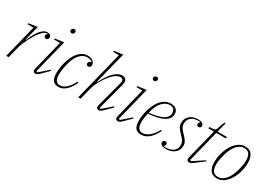

<svg xmlns="http://www.w3.org/2000/svg" viewBox="11 -1590 3413 2436"><g transform="rotate(30 1717.5 -371.5)"><path d="M173 -482H87L91 -499L217 -516L162 -300L168 -299Q183 -333 202 -372Q221 -411 244.5 -444Q268 -477 296.5 -498.5Q325 -520 359 -520Q386 -520 400.5 -507.5Q415 -495 415 -477Q415 -460 405.5 -449.5Q396 -439 380 -439Q366 -439 358 -448Q350 -457 350 -468Q350 -478 356 -486.5Q362 -495 370 -500L368 -504H357Q336 -504 313 -485.5Q290 -467 262 -432Q247 -414 227.5 -382Q208 -350 188.5 -311.5Q169 -273 152.5 -232.5Q136 -192 127 -156L88 0H53Z M485 12Q471 12 460.5 4.5Q450 -3 450 -20Q450 -33 455 -53L561 -482H475L479 -499L605 -516L482 -23L500 -15L630 -129L641 -118L557 -35Q528 -6 513.5 3Q499 12 485 12ZM626 -662Q612 -662 605 -670Q598 -678 598 -688Q598 -698 602 -706Q606 -714 614 -719.5Q622 -725 634 -725Q648 -725 655 -717Q662 -709 662 -699Q662 -689 658 -681Q654 -673 646 -667.5Q638 -662 626 -662Z M822 12Q765 12 739 -23Q713 -58 713 -130Q713 -166 719 -209Q725 -252 737 -295Q749 -338 768 -379Q787 -420 813.5 -451Q840 -482 874 -501Q908 -520 951 -520Q999 -520 1027.5 -497Q1056 -474 1056 -442Q1056 -424 1046 -413Q1036 -402 1020 -402Q1006 -402 998 -410.5Q990 -419 990 -432Q990 -446 1000.5 -457Q1011 -468 1031 -470V-474Q1020 -485 1000.5 -491.5Q981 -498 952 -498Q895 -498 844.5 -442.5Q794 -387 768 -268Q766 -260 763 -245.5Q760 -231 757 -212Q754 -193 752 -171.5Q750 -150 750 -128Q750 -106 753.5 -85.5Q757 -65 765.5 -49.5Q774 -34 789.5 -24.5Q805 -15 829 -15Q875 -15 919 -55Q963 -95 1002 -168L1018 -160Q971 -67 923 -27.5Q875 12 822 12Z M1413 12Q1399 12 1388.5 4.5Q1378 -3 1378 -20Q1378 -33 1383 -53L1481 -422Q1486 -442 1486 -452Q1486 -491 1445 -491Q1397 -491 1342 -438Q1318 -415 1293.5 -383Q1269 -351 1247.5 -314.5Q1226 -278 1209 -239.5Q1192 -201 1183 -165L1142 0H1107L1287 -721H1201L1205 -738L1331 -755L1213 -288L1219 -287Q1236 -321 1260 -361.5Q1284 -402 1314 -437.5Q1344 -473 1379 -496.5Q1414 -520 1455 -520Q1491 -520 1506 -502.5Q1521 -485 1521 -457Q1521 -441 1515 -417L1410 -23L1428 -15L1558 -129L1569 -118L1485 -35Q1456 -6 1441.5 3Q1427 12 1413 12Z M1693 12Q1679 12 1668.5 4.5Q1658 -3 1658 -20Q1658 -33 1663 -53L1769 -482H1683L1687 -499L1813 -516L1690 -23L1708 -15L1838 -129L1849 -118L1765 -35Q1736 -6 1721.5 3Q1707 12 1693 12ZM1834 -662Q1820 -662 1813 -670Q1806 -678 1806 -688Q1806 -698 1810 -706Q1814 -714 1822 -719.5Q1830 -725 1842 -725Q1856 -725 1863 -717Q1870 -709 1870 -699Q1870 -689 1866 -681Q1862 -673 1854 -667.5Q1846 -662 1834 -662Z M2031 12Q1973 12 1947 -23.5Q1921 -59 1921 -132Q1921 -167 1927 -210Q1933 -253 1946 -296Q1959 -339 1978.5 -379.5Q1998 -420 2025.5 -451Q2053 -482 2088.5 -501Q2124 -520 2168 -520Q2188 -520 2207 -515.5Q2226 -511 2241 -500Q2256 -489 2265.5 -471.5Q2275 -454 2275 -427Q2275 -394 2258.5 -367Q2242 -340 2206 -319Q2170 -298 2113 -283.5Q2056 -269 1975 -262Q1968 -231 1963 -197.5Q1958 -164 1958 -129Q1958 -106 1961.5 -85.5Q1965 -65 1974 -49.5Q1983 -34 1998.5 -24.5Q2014 -15 2038 -15Q2086 -15 2134.5 -54Q2183 -93 2223 -168L2239 -160Q2215 -113 2190 -80Q2165 -47 2139 -26.5Q2113 -6 2086 3Q2059 12 2031 12ZM1979 -278Q2041 -285 2089.5 -296Q2138 -307 2172 -324.5Q2206 -342 2223.5 -366.5Q2241 -391 2241 -424Q2241 -452 2225 -475Q2209 -498 2166 -498Q2107 -498 2056 -444.5Q2005 -391 1979 -278Z M2398 12Q2356 12 2334 -1.5Q2312 -15 2312 -38Q2312 -52 2321 -61.5Q2330 -71 2345 -71Q2359 -71 2367 -63Q2375 -55 2375 -42Q2375 -32 2369 -24Q2363 -16 2355 -11L2356 -7Q2361 -5 2369 -4Q2377 -3 2386 -3Q2408 -3 2434.5 -8.5Q2461 -14 2484 -27.5Q2507 -41 2522 -64.5Q2537 -88 2537 -123Q2537 -141 2533.5 -155.5Q2530 -170 2521.5 -184.5Q2513 -199 2499 -214.5Q2485 -230 2465 -251Q2434 -282 2417 -309Q2400 -336 2400 -375Q2400 -410 2413 -437Q2426 -464 2448.5 -482.5Q2471 -501 2501 -510.5Q2531 -520 2565 -520Q2606 -520 2628 -506.5Q2650 -493 2650 -470Q2650 -456 2641 -446.5Q2632 -437 2617 -437Q2603 -437 2595 -445.5Q2587 -454 2587 -466Q2587 -476 2593 -484.5Q2599 -493 2607 -498L2606 -502Q2597 -505 2579 -505Q2556 -505 2530.5 -499.5Q2505 -494 2483.5 -480.5Q2462 -467 2448 -443.5Q2434 -420 2434 -385Q2434 -367 2437.5 -352.5Q2441 -338 2449.5 -324Q2458 -310 2471.5 -294Q2485 -278 2506 -257Q2538 -224 2554.5 -197Q2571 -170 2571 -133Q2571 -98 2557 -71.5Q2543 -45 2519.5 -26Q2496 -7 2464.5 2.5Q2433 12 2398 12Z M2737 12Q2723 12 2712.5 4.5Q2702 -3 2702 -21Q2702 -32 2707 -52L2815 -485H2733L2739 -508H2776Q2802 -508 2815 -516Q2828 -524 2836 -545L2874 -650H2892L2856 -508H2994L2988 -485H2850L2735 -23L2753 -15L2912 -120L2922 -109L2806 -23Q2777 0 2763.5 6Q2750 12 2737 12Z M3146 -11Q3182 -11 3212 -30Q3242 -49 3265.5 -80.5Q3289 -112 3306 -153.5Q3323 -195 3334 -241Q3340 -266 3343.5 -284Q3347 -302 3349.5 -316Q3352 -330 3352.5 -341.5Q3353 -353 3353 -364Q3353 -394 3348 -418.5Q3343 -443 3332 -460.5Q3321 -478 3302 -487.5Q3283 -497 3255 -497Q3219 -497 3189 -478Q3159 -459 3135.5 -427.5Q3112 -396 3095 -354.5Q3078 -313 3067 -267Q3055 -217 3051.5 -191.5Q3048 -166 3048 -144Q3048 -114 3053 -89.5Q3058 -65 3069 -47.5Q3080 -30 3099 -20.5Q3118 -11 3146 -11ZM3145 12Q3074 12 3043.5 -33Q3013 -78 3013 -153Q3013 -219 3031 -284.5Q3049 -350 3081 -402.5Q3113 -455 3158 -487.5Q3203 -520 3256 -520Q3327 -520 3357.5 -475Q3388 -430 3388 -355Q3388 -289 3370 -223.5Q3352 -158 3319.5 -105.5Q3287 -53 3242.5 -20.5Q3198 12 3145 12Z"/></g></svg>

Font: IBM Plex Serif ExtLt
Style: Italic
Weight: 200
Italic angle: -14°
Designer: Mike Abbink, Paul van der Laan, Pieter van Rosmalen
Foundry: Bold Monday
Version: Version 3.001